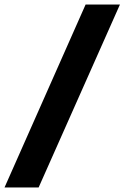

<svg xmlns="http://www.w3.org/2000/svg" viewBox="-22 -727 551 850"><path d="M149 103H-2L357 -707H509Z"/></svg>

Font: Hind Kochi
Style: Bold
Weight: 700
Designer: Dhruvi Tolia
Foundry: Indian Type Foundry
Version: Version 0.702;PS 1.0;hotconv 1.0.81;makeotf.lib2.5.63406